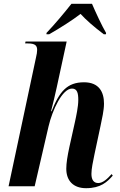

<svg xmlns="http://www.w3.org/2000/svg" viewBox="-20 -978 632 1008"><path d="M224 -805V-798H238C296 -831 363 -874 403 -905C431 -874 472 -838 525 -798H536L537 -805C516 -840 480 -918 463 -958H355C318 -911 267 -850 224 -805ZM432 10C509 10 543 -23 572 -56L566 -64C543 -38 519 -17 496 -17C472 -17 460 -34 460 -65C460 -93 468 -128 476 -168L508 -318C515 -353 526 -398 526 -434C526 -495 500 -546 421 -546C333 -546 292 -498 251 -394H248C255 -420 273 -495 278 -520L330 -760H114L112 -750H127C165 -750 175 -738 175 -716C175 -705 173 -693 169 -676L25 0H162L235 -315C255 -400 307 -513 358 -513C386 -513 391 -488 391 -453C391 -418 380 -368 374 -340L344 -205C334 -158 328 -122 328 -92C328 -29 365 10 432 10Z"/></svg>

Font: Noto Serif Display Condensed
Style: Bold Italic
Weight: 700
Width: 3
Italic angle: -12°
Designer: Monotype Design Team
Foundry: Monotype Imaging Inc.
Version: Version 2.009